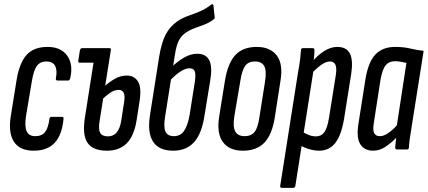

<svg xmlns="http://www.w3.org/2000/svg" viewBox="-20 -720 2061 925"><path d="M142 6Q75 6 47 -37.5Q19 -81 32 -161L60 -335Q74 -419 109 -456.5Q144 -494 209 -494Q274 -494 304 -451.5Q334 -409 318 -342Q315 -332 308 -332H258Q248 -332 249 -342Q257 -381 245.5 -402.5Q234 -424 204 -424Q174 -424 158 -403Q142 -382 133 -326L105 -159Q98 -111 108.5 -87.5Q119 -64 150 -64Q182 -64 197.5 -84.5Q213 -105 218 -147Q220 -157 228 -157H278Q288 -157 286 -147Q279 -70 243.5 -32Q208 6 142 6Z M364 -418Q356 -418 357 -427L365 -478Q368 -488 376 -488H459L449 -418ZM495 6Q428 6 402 -31.5Q376 -69 389 -153L440 -478Q442 -488 449 -488H508Q516 -488 514 -478L460 -138Q453 -98 462.5 -80.5Q472 -63 500 -63Q552 -63 564 -138L578 -228Q583 -261 575.5 -274Q568 -287 552 -287Q530 -287 508.5 -271.5Q487 -256 467 -236L478 -299Q501 -321 530 -338.5Q559 -356 591 -356Q627 -356 645 -327Q663 -298 652 -230L638 -140Q626 -65 590.5 -29.5Q555 6 495 6Z M814 6Q746 6 717.5 -37.5Q689 -81 703 -168L747 -448Q758 -514 778 -553Q798 -592 834 -617Q859 -634 886.5 -643.5Q914 -653 942.5 -665Q971 -677 998 -698Q1001 -700 1004 -699.5Q1007 -699 1008 -695L1014 -640Q1016 -632 1010 -627Q989 -611 965.5 -602Q942 -593 918.5 -584.5Q895 -576 874 -562Q853 -547 841 -523.5Q829 -500 822 -452L776 -162Q767 -109 777 -86.5Q787 -64 818 -64Q848 -64 865.5 -87.5Q883 -111 893 -163L919 -328Q924 -363 918 -377Q912 -391 893 -391Q873 -391 848 -374.5Q823 -358 795 -328L800 -391Q836 -425 867.5 -443Q899 -461 930 -461Q972 -461 988 -430Q1004 -399 993 -333L965 -162Q952 -76 915 -35Q878 6 814 6Z M1150 6Q1085 6 1054 -35.5Q1023 -77 1036 -159L1064 -333Q1078 -417 1114.5 -455.5Q1151 -494 1217 -494Q1282 -494 1313.5 -452.5Q1345 -411 1331 -329L1304 -155Q1291 -72 1254 -33Q1217 6 1150 6ZM1159 -64Q1190 -64 1206.5 -84.5Q1223 -105 1230 -157L1257 -328Q1265 -379 1253 -401.5Q1241 -424 1208 -424Q1177 -424 1161.5 -403Q1146 -382 1138 -331L1109 -160Q1101 -109 1113.5 -86.5Q1126 -64 1159 -64Z M1517 6Q1495 6 1469.5 -1.5Q1444 -9 1423 -22L1434 -87Q1451 -76 1468 -69.5Q1485 -63 1502 -63Q1528 -63 1542.5 -83Q1557 -103 1565 -152L1598 -359Q1603 -392 1596 -408Q1589 -424 1570 -424Q1550 -424 1525.5 -406Q1501 -388 1475 -359L1478 -416Q1511 -455 1542.5 -474.5Q1574 -494 1605 -494Q1649 -494 1665.5 -462.5Q1682 -431 1672 -364L1638 -150Q1625 -69 1595.5 -31.5Q1566 6 1517 6ZM1338 185Q1328 185 1330 175L1415 -366Q1423 -409 1426 -435.5Q1429 -462 1430 -478Q1430 -488 1439 -488H1487Q1495 -488 1495 -478Q1495 -458 1491.5 -431.5Q1488 -405 1486 -388L1490 -379L1403 175Q1401 185 1393 185Z M1777 6Q1736 6 1716 -25Q1696 -56 1707 -125L1741 -341Q1755 -423 1789.5 -458.5Q1824 -494 1884 -494Q1924 -494 1955.5 -486.5Q1987 -479 2021 -475L1965 -121Q1958 -80 1954.5 -54Q1951 -28 1950 -10Q1950 0 1941 0H1893Q1884 0 1884 -10Q1885 -20 1886 -32Q1887 -44 1889 -56Q1864 -31 1836.5 -12.5Q1809 6 1777 6ZM1810 -64Q1829 -64 1850 -78.5Q1871 -93 1892 -116L1938 -417Q1925 -420 1911 -422.5Q1897 -425 1882 -425Q1854 -425 1838 -405.5Q1822 -386 1813 -335L1781 -128Q1775 -94 1782.5 -79Q1790 -64 1810 -64Z"/></svg>

Font: Sofia Sans Extra Condensed Medium
Style: Italic
Weight: 500
Italic angle: -9°
Version: Version 4.100